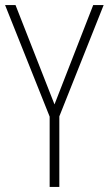

<svg xmlns="http://www.w3.org/2000/svg" viewBox="-20 -734 427 754"><path d="M194 -324 346 -714H387L213 -277V0H175V-276L0 -714H41Z"/></svg>

Font: Noto Sans Khmer Condensed ExtraLight
Style: Regular
Weight: 200
Width: 3
Designer: Danh Hong and the Monotype Design Team
Foundry: Monotype Imaging Inc.
Version: Version 2.004; ttfautohint (v1.8.4.7-5d5b)